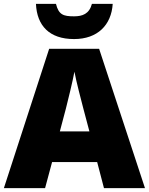

<svg xmlns="http://www.w3.org/2000/svg" viewBox="-20 -968 766 988"><path d="M560 -948H453C439 -896 404 -884 361 -884C306 -884 282 -892 268 -948H165C170 -836 234 -767 361 -767C482 -767 553 -839 560 -948ZM515 0H726L490 -717H233L0 0H212L248 -134H480ZM409 -409 440 -292H288L319 -409C331 -456 354 -550 363 -599C372 -550 399 -447 409 -409Z"/></svg>

Font: Noto Sans Tamil Black
Style: Regular
Weight: 900
Designer: Jelle Bosma - Monotype Design Team
Foundry: Monotype Imaging Inc.
Version: Version 2.004